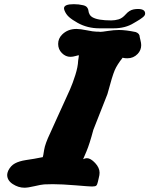

<svg xmlns="http://www.w3.org/2000/svg" viewBox="-20 -878 701 901"><path d="M627 -835.9Q661.1 -835.9 661.1 -814.5Q661.1 -809.6 658.2 -805.2Q655.3 -800.8 648.9 -795.9Q642.6 -791 636.7 -787.1Q630.9 -783.2 621.6 -777.8Q612.3 -772.5 607.4 -769.5Q568.4 -745.1 512.7 -745.1Q507.8 -745.1 497.6 -745.1Q487.3 -745.1 481.4 -745.1H479.5Q473.6 -745.1 467.8 -745.1Q461.9 -745.1 456.1 -745.1Q450.2 -745.1 446.3 -745.1Q390.6 -745.1 344.7 -770.5Q318.4 -785.2 303.7 -798.3Q289.1 -811.5 282.2 -830.1Q281.2 -832 281.2 -833.5Q281.2 -835 280.8 -836.4Q280.3 -837.9 280.3 -838.9Q280.3 -858.4 326.2 -858.4Q349.6 -858.4 370.1 -853.5Q382.8 -850.6 388.7 -843.3Q394.5 -835.9 395 -828.1Q395.5 -820.3 399.9 -811.5Q404.3 -802.7 414.1 -796.9Q439.5 -782.2 502 -782.2Q519.5 -782.2 536.1 -787.1Q553.7 -792 570.3 -811Q586.9 -830.1 607.4 -834Q618.2 -835.9 627 -835.9ZM94.7 2.9Q66.4 2.9 40 -14.2Q13.7 -31.2 13.7 -57.6Q13.7 -65.4 18.6 -77.1Q30.3 -100.6 50.3 -111.3Q70.3 -122.1 102.5 -127Q134.8 -131.8 139.6 -132.8L180.7 -140.6Q182.6 -144.5 187 -173.8Q191.4 -203.1 215.8 -253.9L247.1 -323.2Q254.9 -340.8 275.4 -385.3Q295.9 -429.7 308.6 -458.5Q321.3 -487.3 333.5 -525.9Q345.7 -564.5 346.7 -592.8L348.6 -605.5Q350.6 -618.2 349.6 -619.1Q348.6 -619.1 335 -615.2Q321.3 -611.3 310.5 -611.3Q288.1 -611.3 270.5 -628.9Q252.9 -646.5 252.9 -671.9Q252.9 -697.3 271.5 -715.8Q297.9 -742.2 338.9 -742.2Q356.4 -742.2 387.7 -735.8Q418.9 -729.5 431.6 -729.5H440.4Q444.3 -728.5 451.2 -728.5Q459 -728.5 486.8 -732.9Q514.6 -737.3 538.1 -737.3Q571.3 -737.3 617.2 -727.5Q635.7 -720.7 635.7 -704.1Q635.7 -702.1 639.2 -689Q642.6 -675.8 642.6 -666Q642.6 -642.6 626 -625Q606.4 -604.5 578.1 -604.5Q572.3 -604.5 566.9 -605Q561.5 -605.5 558.6 -606.4L555.7 -607.4Q529.3 -574.2 518.1 -547.9Q506.8 -521.5 484.4 -437.5Q484.4 -435.5 483.4 -434.6L418 -268.6Q400.4 -202.1 385.7 -167.5Q371.1 -132.8 370.1 -130.9Q379.9 -135.7 387.7 -135.7Q405.3 -135.7 426.3 -113.3Q447.3 -90.8 447.3 -67.4Q447.3 -56.6 443.4 -42.5Q439.5 -28.3 439.5 -25.4Q436.5 -11.7 432.1 -7.3Q427.7 -2.9 414.1 -2.9H409.2Q399.4 -2.9 335 -8.3Q270.5 -13.7 227.5 -13.7Q200.2 -13.7 187.5 -12.7Q172.9 -11.7 142.1 -4.4Q111.3 2.9 94.7 2.9Z"/></svg>

Font: Essays1743
Style: BoldItalic
Weight: 700
Italic angle: -10°
Designer: Based on the typeface in a 1743 English translation of the essays of Montaigne.  PostScript/TrueType font designed by Jo
Version: Version 002.100